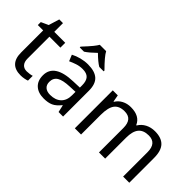

<svg xmlns="http://www.w3.org/2000/svg" viewBox="-31 -1337 1918 1918"><g transform="rotate(45 928.5 -378.0)"><path d="M264.2 -62Q281.2 -62 304.2 -65.4Q327.1 -68.8 338.9 -73.2V-5.9Q326.7 -0.5 301 4.6Q275.4 9.8 249 9.8Q91.8 9.8 91.8 -155.8V-467.8H16.1V-509.8L92.8 -544.9L127.9 -659.2H180.2V-536.1H335V-467.8H180.2V-158.2Q180.2 -111.8 202.4 -86.9Q224.6 -62 264.2 -62Z M595.7 -61Q669.4 -61 711.7 -100.8Q753.9 -140.6 753.9 -213.9V-262.2L674.8 -258.8Q582.5 -255.4 540.3 -229.5Q498 -203.6 498 -147.9Q498 -106 523.7 -83.5Q549.3 -61 595.7 -61ZM776.9 0 759.8 -76.2H755.9Q715.8 -25.9 676 -8.1Q636.2 9.8 575.7 9.8Q496.6 9.8 451.7 -31.7Q406.7 -73.2 406.7 -148.9Q406.7 -312 664.1 -319.8L754.9 -323.2V-355Q754.9 -416 728.5 -445.1Q702.1 -474.1 644 -474.1Q601.6 -474.1 563.7 -461.4Q525.9 -448.7 492.7 -433.1L465.8 -499Q506.3 -520.5 554.2 -532.7Q602.1 -544.9 648.9 -544.9Q746.1 -544.9 793.5 -502Q840.8 -459 840.8 -365.2V0ZM470.2 -617.2Q531.2 -682.6 556.4 -713.9Q581.5 -745.1 593.3 -766.1H683.1Q708.5 -716.8 808.1 -617.2V-606H746.1Q702.1 -631.8 637.2 -695.8Q573.2 -633.3 530.3 -606H470.2Z M1689 0V-345.2Q1689 -472.2 1580.1 -472.2Q1505.4 -472.2 1470.2 -428.7Q1435.1 -385.3 1435.1 -295.9V0H1347.7V-345.2Q1347.7 -408.7 1321 -440.4Q1294.4 -472.2 1237.8 -472.2Q1163.6 -472.2 1129.2 -426.8Q1094.7 -381.3 1094.7 -277.8V0H1006.8V-536.1H1077.6L1090.8 -462.9H1095.7Q1118.7 -502 1160.4 -523.9Q1202.1 -545.9 1253.9 -545.9Q1379.9 -545.9 1418 -456.1H1422.9Q1448.7 -499 1493.4 -522.5Q1538.1 -545.9 1594.7 -545.9Q1685.5 -545.9 1730.7 -499Q1775.9 -452.1 1775.9 -349.1V0Z"/></g></svg>

Font: NotoSans
Style: Regular
Weight: 400
Designer: Monotype Design team
Foundry: Monotype Imaging Inc.
Version: Version 1.04; ttfautohint (v1.4.1)